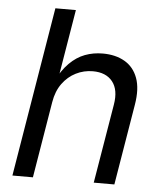

<svg xmlns="http://www.w3.org/2000/svg" viewBox="-52 -774 696 820"><g transform="rotate(5 295.5 -364.0)"><path d="M173.8 -327.1 119.6 0H31.7L152.3 -727.5H240.2L188 -413.6H172.9Q198.2 -464.8 228.8 -495.4Q259.3 -525.9 294.9 -539.3Q330.6 -552.7 371.1 -552.7Q426.3 -552.7 465.3 -530Q504.4 -507.3 521.2 -461.7Q538.1 -416 526.4 -346.7L468.8 0H380.4L437 -339.4Q447.8 -403.3 419.9 -438.5Q392.1 -473.6 335.4 -473.6Q296.9 -473.6 262.9 -456.5Q229 -439.5 205.3 -407Q181.6 -374.5 173.8 -327.1Z"/></g></svg>

Font: Inter Variable
Style: Italic
Weight: 400
Italic angle: -9.39999°
Designer: Rasmus Andersson
Foundry: rsms
Version: Version 4.001;git-9221beed3